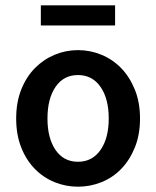

<svg xmlns="http://www.w3.org/2000/svg" viewBox="-20 -692 589 724"><path d="M274 12Q228 12 186 -5Q144 -22 111.5 -55Q79 -88 60 -136Q41 -184 41 -245Q41 -306 60 -354Q79 -402 111.5 -435Q144 -468 186 -485.5Q228 -503 274 -503Q320 -503 362.5 -485.5Q405 -468 437 -435Q469 -402 488.5 -354Q508 -306 508 -245Q508 -184 488.5 -136Q469 -88 437 -55Q405 -22 362.5 -5Q320 12 274 12ZM274 -82Q328 -82 359 -126.5Q390 -171 390 -245Q390 -320 359 -364.5Q328 -409 274 -409Q220 -409 189.5 -364.5Q159 -320 159 -245Q159 -171 189.5 -126.5Q220 -82 274 -82ZM134 -596V-672H414V-596Z"/></svg>

Font: Giro Sans Semibold
Style: Regular
Weight: 600
Designer: Paul D. Hunt
Foundry: Adobe Systems Incorporated
Version: Version 1.000;PS 1.0;hotconv 1.0.88;makeotf.lib2.5.647800